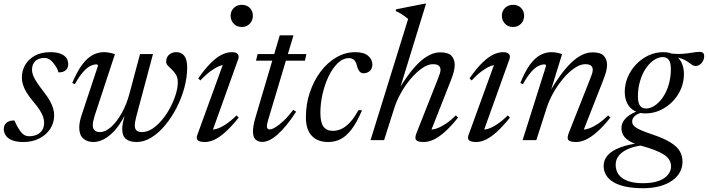

<svg xmlns="http://www.w3.org/2000/svg" viewBox="-24 -740 3739 1014"><path d="M52 -104Q57 -93 62.8 -81Q68.5 -69 80.5 -51.5Q92.5 -33.5 104.5 -27Q116.5 -20.5 129.5 -20.5Q153 -20.5 171 -28.8Q189 -37 199 -53Q209 -69 209 -91.5Q209 -106.5 203.8 -122.5Q198.5 -138.5 185.8 -158.5Q173 -178.5 150 -205.5Q127.5 -232.5 114.8 -254.2Q102 -276 96.8 -294.5Q91.5 -313 91.5 -330.5Q91.5 -367.5 109.5 -398Q127.5 -428.5 161.2 -446.5Q195 -464.5 241.5 -464.5Q275.5 -464.5 296.5 -456Q317.5 -447.5 327 -433.2Q336.5 -419 336.5 -400.5Q336.5 -388 330.8 -378.2Q325 -368.5 313.5 -363Q302 -357.5 284.5 -357.5Q282 -369.5 276.5 -379.5Q271 -389.5 260 -404.5Q249 -419.5 236.5 -426.8Q224 -434 210.5 -434Q180 -434 162.5 -417.5Q145 -401 145 -371Q145 -358.5 150.2 -343.8Q155.5 -329 168 -309.2Q180.5 -289.5 202.5 -261Q224.5 -233.5 237.5 -210.8Q250.5 -188 256.2 -168.8Q262 -149.5 262 -131.5Q262 -91 240.8 -59Q219.5 -27 183 -8.5Q146.5 10 100 10Q63.5 10 40.5 0.8Q17.5 -8.5 6.8 -24.2Q-4 -40 -4 -58Q-4 -72 2.5 -82.5Q9 -93 21.5 -98.5Q34 -104 52 -104Z M715.5 -454.5H784L695.5 -123.5Q692 -109 690 -97.5Q688 -86 688 -77Q688 -59 697.2 -50.8Q706.5 -42.5 726 -42.5Q754 -42.5 781 -60.5Q808 -78.5 832.2 -107.5Q856.5 -136.5 875 -171.8Q893.5 -207 904.2 -241.8Q915 -276.5 915 -305.5Q915 -329 905.8 -344.8Q896.5 -360.5 884.2 -372Q872 -383.5 862.8 -393Q853.5 -402.5 853.5 -414Q853.5 -438 869.2 -451.2Q885 -464.5 906.5 -464.5Q925 -464.5 938.2 -455.5Q951.5 -446.5 958 -428.8Q964.5 -411 964.5 -383.5Q964.5 -332 949.8 -277.2Q935 -222.5 908.8 -171.2Q882.5 -120 848.5 -79Q814.5 -38 775.8 -14Q737 10 698 10Q660.5 10 641 -6.2Q621.5 -22.5 621.5 -58.5Q621.5 -71 624 -86Q626.5 -101 631 -118.5L647 -177H654.5Q636 -128 613.2 -92.8Q590.5 -57.5 566 -34.8Q541.5 -12 517 -1Q492.5 10 470 10Q435.5 10 415 -9Q394.5 -28 394.5 -66Q394.5 -94.5 407 -132L493.5 -392.5Q493 -395.5 491.2 -397.8Q489.5 -400 485.5 -400Q470 -400 452.5 -391.2Q435 -382.5 414.8 -359.8Q394.5 -337 371.5 -295.5L357.5 -301.5Q377 -348 397 -379.5Q417 -411 437.8 -429.5Q458.5 -448 480.5 -456.2Q502.5 -464.5 525 -464.5Q536 -464.5 545.5 -463Q555 -461.5 564.2 -459.5Q573.5 -457.5 583 -454L476 -129Q471 -113 468.5 -100.8Q466 -88.5 466 -79Q466 -60 476 -51.2Q486 -42.5 504.5 -42.5Q532.5 -42.5 563 -69.8Q593.5 -97 620 -144.8Q646.5 -192.5 662 -254Z M1018 -27 1157 -409.5 1170 -397.5Q1155 -399 1134 -390.8Q1113 -382.5 1087.8 -364Q1062.5 -345.5 1034.5 -315L1023 -326Q1060 -379 1091.2 -409.2Q1122.5 -439.5 1149.2 -452Q1176 -464.5 1200 -464.5Q1222.5 -464.5 1231.2 -454.8Q1240 -445 1234 -427.5L1094.5 -38.5L1085 -57Q1099.5 -53.5 1120.2 -59.5Q1141 -65.5 1167.5 -82.8Q1194 -100 1225.5 -130.5L1236.5 -119Q1198.5 -71.5 1166.8 -43Q1135 -14.5 1108.5 -2.2Q1082 10 1058.5 10Q1030.5 10 1020.8 1Q1011 -8 1018 -27ZM1194 -657Q1194 -673 1201.5 -686Q1209 -699 1222.2 -706.8Q1235.5 -714.5 1253 -714.5Q1280 -714.5 1295.8 -697.8Q1311.5 -681 1311.5 -657Q1311.5 -640.5 1304.2 -627.2Q1297 -614 1284 -605.8Q1271 -597.5 1253 -597.5Q1226.5 -597.5 1210.2 -615Q1194 -632.5 1194 -657Z M1328 -419.5 1336.5 -454.5H1594L1586.5 -419.5ZM1393 -109.5Q1390.5 -100.5 1388.8 -93.8Q1387 -87 1386.2 -82Q1385.5 -77 1385.5 -73Q1385.5 -64.5 1389.5 -60.5Q1393.5 -56.5 1400.5 -56.5Q1411.5 -56.5 1430 -67.5Q1448.5 -78.5 1473 -101.2Q1497.5 -124 1525 -160L1540 -150Q1513 -108.5 1488.2 -78.5Q1463.5 -48.5 1441.2 -29Q1419 -9.5 1399 0Q1379 9.5 1361 9.5Q1339.5 9.5 1325.8 -3.2Q1312 -16 1312 -46.5Q1312 -59 1314.8 -76.5Q1317.5 -94 1326 -122.5L1453.5 -553.5H1526Z M1819.5 -433Q1787 -433 1759.5 -406.2Q1732 -379.5 1711.5 -336.8Q1691 -294 1679.5 -243.5Q1668 -193 1668 -145Q1668 -93 1684.5 -71Q1701 -49 1734 -49Q1757 -49 1779.2 -59.2Q1801.5 -69.5 1824 -93.2Q1846.5 -117 1868.5 -158H1888Q1860.5 -93 1832.5 -56.5Q1804.5 -20 1774.5 -5Q1744.5 10 1709.5 10Q1653.5 10 1622.5 -22.8Q1591.5 -55.5 1591.5 -121Q1591.5 -190.5 1612.5 -252.5Q1633.5 -314.5 1669.5 -362.2Q1705.5 -410 1752.8 -437.2Q1800 -464.5 1852 -464.5Q1898.5 -464.5 1920.5 -445Q1942.5 -425.5 1942.5 -399Q1942.5 -378.5 1929.8 -366Q1917 -353.5 1896 -353Q1883 -352.5 1874.2 -363.5Q1865.5 -374.5 1861 -393.5Q1856.5 -412.5 1846.2 -422.8Q1836 -433 1819.5 -433Z M2057 -165 2004.5 0H1933L2131.5 -640Q2122.5 -647.5 2112.8 -654.5Q2103 -661.5 2091.5 -668.5Q2080 -675.5 2065.5 -682L2068.5 -691L2218 -720.5H2226L2085 -262L2078.5 -262.5Q2107.5 -310.5 2135.2 -347.8Q2163 -385 2190.5 -410.8Q2218 -436.5 2245.8 -450Q2273.5 -463.5 2301.5 -463.5Q2344 -463.5 2360.8 -444.8Q2377.5 -426 2377.5 -397.5Q2377.5 -381 2372.5 -361.2Q2367.5 -341.5 2355.5 -311L2248 -38.5L2245 -55.5Q2261 -54.5 2282.5 -61.8Q2304 -69 2329.8 -86Q2355.5 -103 2383.5 -130.5L2395 -119Q2357 -71.5 2324.8 -43Q2292.5 -14.5 2265.2 -2.2Q2238 10 2214.5 10Q2182 10 2173.5 -0.5Q2165 -11 2176.5 -39.5L2288 -321.5Q2295 -339.5 2298.8 -351.2Q2302.5 -363 2302.5 -371.5Q2302.5 -385 2293.2 -393Q2284 -401 2262 -401Q2236 -401 2205.8 -380.2Q2175.5 -359.5 2146.2 -325.2Q2117 -291 2093.5 -249.2Q2070 -207.5 2057 -165Z M2450.5 -27 2589.5 -409.5 2602.5 -397.5Q2587.5 -399 2566.5 -390.8Q2545.5 -382.5 2520.2 -364Q2495 -345.5 2467 -315L2455.5 -326Q2492.5 -379 2523.8 -409.2Q2555 -439.5 2581.8 -452Q2608.5 -464.5 2632.5 -464.5Q2655 -464.5 2663.8 -454.8Q2672.5 -445 2666.5 -427.5L2527 -38.5L2517.5 -57Q2532 -53.5 2552.8 -59.5Q2573.5 -65.5 2600 -82.8Q2626.5 -100 2658 -130.5L2669 -119Q2631 -71.5 2599.2 -43Q2567.5 -14.5 2541 -2.2Q2514.5 10 2491 10Q2463 10 2453.2 1Q2443.5 -8 2450.5 -27ZM2626.5 -657Q2626.5 -673 2634 -686Q2641.5 -699 2654.8 -706.8Q2668 -714.5 2685.5 -714.5Q2712.5 -714.5 2728.2 -697.8Q2744 -681 2744 -657Q2744 -640.5 2736.8 -627.2Q2729.5 -614 2716.5 -605.8Q2703.5 -597.5 2685.5 -597.5Q2659 -597.5 2642.8 -615Q2626.5 -632.5 2626.5 -657Z M2737.5 -295.5 2724 -301.5Q2749 -364 2775.5 -399.5Q2802 -435 2830.2 -449.8Q2858.5 -464.5 2888 -464.5Q2898.5 -464.5 2907.8 -463.2Q2917 -462 2926.2 -459.8Q2935.5 -457.5 2944.5 -454L2882.5 -253.5H2878Q2907.5 -303.5 2936 -342.5Q2964.5 -381.5 2992.5 -408.5Q3020.5 -435.5 3048.8 -449.5Q3077 -463.5 3105.5 -463.5Q3148.5 -463.5 3165.2 -444.8Q3182 -426 3182 -397.5Q3182 -381 3176.8 -361.2Q3171.5 -341.5 3159.5 -311L3052.5 -38.5L3049.5 -55.5Q3065.5 -54.5 3086.8 -61.8Q3108 -69 3133.8 -86Q3159.5 -103 3188 -130.5L3199.5 -119Q3161.5 -71.5 3129 -43Q3096.5 -14.5 3069.5 -2.2Q3042.5 10 3019 10Q2986.5 10 2977.8 -0.5Q2969 -11 2980.5 -39.5L3092 -321.5Q3099.5 -339.5 3103 -351.2Q3106.5 -363 3106.5 -371.5Q3106.5 -385 3097.5 -393Q3088.5 -401 3066.5 -401Q3040 -401 3009.8 -380.2Q2979.5 -359.5 2950.5 -325.2Q2921.5 -291 2898 -249.2Q2874.5 -207.5 2861.5 -165L2808.5 0H2736L2860 -392.5Q2859.5 -395 2857.8 -397.5Q2856 -400 2852 -400Q2836.5 -400 2818.8 -391.2Q2801 -382.5 2781 -359.8Q2761 -337 2737.5 -295.5Z M3650 -391.5Q3640.5 -391.5 3633 -396.2Q3625.5 -401 3616.2 -408Q3607 -415 3594.2 -422.2Q3581.5 -429.5 3562 -434.5Q3542.5 -439.5 3514 -440L3504 -459Q3550.5 -453.5 3580.8 -455.8Q3611 -458 3632 -462Q3653 -466 3671.5 -466Q3683.5 -466 3689.2 -460.2Q3695 -454.5 3695 -443.5Q3695 -432 3691 -422.8Q3687 -413.5 3680.8 -406.5Q3674.5 -399.5 3666.5 -395.5Q3658.5 -391.5 3650 -391.5ZM3387.5 -167Q3406 -167 3424.8 -177Q3443.5 -187 3460.5 -205.5Q3477.5 -224 3490.5 -249.5Q3503.5 -275 3511.2 -306.8Q3519 -338.5 3519 -375Q3519 -409 3508 -423.8Q3497 -438.5 3476.5 -438.5Q3458 -438.5 3439.2 -428.5Q3420.5 -418.5 3403.5 -400Q3386.5 -381.5 3373.5 -355.8Q3360.5 -330 3352.8 -298.5Q3345 -267 3345 -230.5Q3345 -196.5 3356 -181.8Q3367 -167 3387.5 -167ZM3479 -464.5Q3514 -464.5 3538.2 -450Q3562.5 -435.5 3575.2 -409.8Q3588 -384 3588 -349Q3588 -307 3571.8 -269.2Q3555.5 -231.5 3527 -202.8Q3498.5 -174 3462 -157.5Q3425.5 -141 3385 -141Q3350 -141 3325.8 -155Q3301.5 -169 3288.5 -194.5Q3275.5 -220 3275.5 -254.5Q3275.5 -296 3291.8 -333.8Q3308 -371.5 3336.5 -401Q3365 -430.5 3401.5 -447.5Q3438 -464.5 3479 -464.5ZM3372.5 254Q3321 254 3282 246Q3243 238 3216.8 222.5Q3190.5 207 3177.2 185.2Q3164 163.5 3164 136.5Q3164 104.5 3185.5 80Q3207 55.5 3251.8 38.5Q3296.5 21.5 3366.5 14H3408V25Q3364.5 26 3331 34.2Q3297.5 42.5 3274.2 56.5Q3251 70.5 3239.2 89.2Q3227.5 108 3227.5 130.5Q3227.5 160 3243.2 181.8Q3259 203.5 3291 215.5Q3323 227.5 3372 227.5Q3423 227.5 3455.8 215Q3488.5 202.5 3504.2 182.2Q3520 162 3520 139.5Q3520 120 3510.8 104.5Q3501.5 89 3481.8 76.2Q3462 63.5 3432 52Q3402 40.5 3360.5 29Q3318.5 17.5 3296.5 2.8Q3274.5 -12 3266.2 -28.8Q3258 -45.5 3258 -63.5Q3258 -84.5 3270 -102.5Q3282 -120.5 3305 -134.8Q3328 -149 3360.5 -158.5L3378 -148Q3346 -142.5 3330.2 -128.8Q3314.5 -115 3314.5 -98.5Q3314.5 -90 3318.2 -82.8Q3322 -75.5 3333 -67.5Q3344 -59.5 3365.5 -50.5Q3387 -41.5 3422.5 -29.5Q3483.5 -9 3518 12.8Q3552.5 34.5 3566.5 59.2Q3580.5 84 3580.5 114.5Q3580.5 144 3566.5 169.5Q3552.5 195 3525.5 214Q3498.5 233 3459.8 243.5Q3421 254 3372.5 254Z"/></svg>

Font: Newsreader 36pt
Style: Italic
Weight: 400
Italic angle: -17°
Designer: Hugues Gentile
Foundry: Production Type
Version: Version 1.003